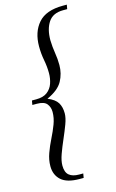

<svg xmlns="http://www.w3.org/2000/svg" viewBox="-134 -792 601 995"><g transform="rotate(-15 166.5 -295.0)"><path d="M185 150H164Q96 150 65 122Q34 94 34 47Q34 13 46.5 -21.5Q59 -56 76 -90Q93 -124 105.5 -157Q118 -190 118 -222Q118 -248 103.5 -266Q89 -284 50 -284H26L30 -307H53Q91 -307 112.5 -323.5Q134 -340 143 -366Q152 -392 152 -421Q152 -456 145 -492.5Q138 -529 138 -568Q138 -645 179.5 -692.5Q221 -740 312 -740H333L329 -717H307Q252 -717 227.5 -680Q203 -643 203 -584Q204 -547 209.5 -514Q215 -481 215 -448Q215 -402 193.5 -362.5Q172 -323 110 -295Q149 -279 163 -256Q177 -233 177 -199Q177 -175 164.5 -141.5Q152 -108 136 -71.5Q120 -35 107.5 -0.5Q95 34 95 60Q95 96 113.5 111.5Q132 127 167 127H189Z"/></g></svg>

Font: Spectral SC SemiBold
Style: Italic
Weight: 600
Italic angle: -10°
Designer: Jean-Baptiste Levee
Foundry: Production Type
Version: Version 2.001